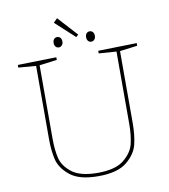

<svg xmlns="http://www.w3.org/2000/svg" viewBox="-97 -989 948 1077"><g transform="rotate(-10 377.5 -450.5)"><path d="M717 -692V-677L617 -664V-254Q617 -188 604.5 -134.5Q592 -81 539 -37.5Q486 6 376 6Q268 6 215.5 -36.5Q163 -79 151 -130.5Q139 -182 139 -245V-664L39 -672V-687L259 -692V-677L159 -664V-245Q159 -183 170 -135.5Q181 -88 229 -50.5Q277 -13 376 -13Q477 -13 525.5 -52.5Q574 -92 585.5 -141Q597 -190 597 -254V-665L497 -672V-687ZM402 -796 389 -784 279 -885 301 -907ZM258 -773Q258 -787 265 -795Q272 -803 283 -803Q294 -803 301 -795Q308 -787 308 -773Q308 -760 300.5 -752Q293 -744 283 -744Q272 -744 265 -752Q258 -760 258 -773ZM443 -773Q443 -787 450 -795Q457 -803 468 -803Q479 -803 486 -795Q493 -787 493 -773Q493 -760 485.5 -752Q478 -744 468 -744Q457 -744 450 -752Q443 -760 443 -773Z"/></g></svg>

Font: Bitter Pro Thin
Style: Regular
Weight: 250
Designer: Sol Matas, and Bitter project Authors
Foundry: Sol Matas
Version: Version 1.010